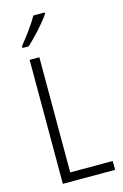

<svg xmlns="http://www.w3.org/2000/svg" viewBox="-140 -1008 684 1068"><g transform="rotate(-15 202.0 -473.5)"><path d="M83 0V-714H139V-51H384V0ZM232 -939Q217 -917 193.5 -889Q170 -861 144 -834Q118 -807 97 -788H62V-799Q92 -836 119.5 -874Q147 -912 167 -947H232Z"/></g></svg>

Font: Noto Sans Tamil Condensed Light
Style: Regular
Weight: 300
Width: 3
Designer: Jelle Bosma - Monotype Design Team
Foundry: Monotype Imaging Inc.
Version: Version 2.004; ttfautohint (v1.8.4.7-5d5b)